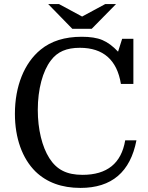

<svg xmlns="http://www.w3.org/2000/svg" viewBox="-20 -910 724 940"><path d="M429 -769 548 -890H495L382 -829L269 -890H216L334 -769ZM371 -676C486 -676 553 -616 572 -499H633V-720H578L558 -657C533 -684 507 -703 481 -714C455 -725 421 -730 380 -730C297 -730 230 -709 179 -667C99 -602 53 -488 53 -353C53 -234 89 -134 154 -70C209 -17 282 10 374 10C527 10 618 -68 648 -223H593C574 -110 504 -54 384 -54C307 -54 258 -79 222 -135C186 -191 165 -277 165 -372C165 -473 189 -562 229 -614C261 -657 306 -676 371 -676Z"/></svg>

Font: Domine
Style: Regular
Weight: 400
Designer: Pablo Impallari, Rodrigo Fuenzalida, Brenda Gallo
Foundry: Pablo Impallari, Rodrigo Fuenzalida, Brenda Gallo
Version: Version 2.000